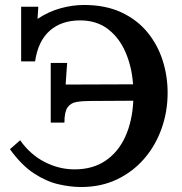

<svg xmlns="http://www.w3.org/2000/svg" viewBox="-20 -736 732 772"><path d="M184 -243V-483H250Q248 -463 247 -440.5Q246 -418 244 -396L515 -397Q510 -468 484.5 -526.5Q459 -585 413.5 -619.5Q368 -654 302 -654Q227 -654 180 -612.5Q133 -571 121 -489H65V-709H134L131 -660Q174 -689 222.5 -702.5Q271 -716 318 -716Q404 -716 467.5 -686.5Q531 -657 572.5 -606.5Q614 -556 634 -493Q654 -430 654 -363Q654 -287 629.5 -218.5Q605 -150 559.5 -97.5Q514 -45 450 -14.5Q386 16 306 16Q264 16 215.5 5Q167 -6 117 -38.5Q67 -71 20 -136L61 -172Q101 -115 159 -85Q217 -55 280 -55Q353 -55 404.5 -90Q456 -125 484 -187Q512 -249 516 -331L344 -330Q311 -330 287.5 -326Q264 -322 251.5 -304Q239 -286 239 -243Z"/></svg>

Font: Lora SemiBold
Style: Regular
Weight: 600
Designer: Olga Karpushina, Alexei Vanyashin (Cyrillic)
Foundry: Cyreal
Version: Version 3.011; ttfautohint (v1.8.4.7-5d5b)